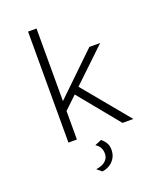

<svg xmlns="http://www.w3.org/2000/svg" viewBox="-167 -813 967 1151"><g transform="rotate(-20 316.0 -238.0)"><path d="M152 0V-708H206V-245L466 -496H535L323 -294L566 0H497L286 -258L206 -182V0ZM284 232 254 207Q271 205 289.5 198Q308 191 321.5 175.5Q335 160 335 135Q335 116 326.5 99Q318 82 298 70L341 52Q361 69 370.5 86.5Q380 104 380 127Q380 159 365.5 182Q351 205 329 217.5Q307 230 284 232Z"/></g></svg>

Font: Atkinson Hyperlegible Mono ExtraLight
Style: Regular
Weight: 200
Monospace: yes
Designer: Elliott Scott, Megan Eiswerth, Linus Boman, Theodore Petrosky, Letters from Sweden
Foundry: Applied Design Works, Letters from Sweden
Version: Version 2.001